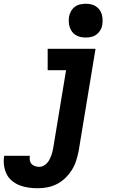

<svg xmlns="http://www.w3.org/2000/svg" viewBox="-97 -780 617 1023"><path d="M104 223Q79 223 54.5 219.5Q30 216 8 207.5Q-14 199 -32.5 184Q-51 169 -61.5 148Q-72 127 -75.5 102.5Q-79 78 -75 53V50H62V51Q60 63 62 74.5Q64 86 71.5 94Q79 102 90.5 105.5Q102 109 113 109Q124 109 134.5 103.5Q145 98 153 89.5Q161 81 166.5 70.5Q172 60 176 49.5Q180 39 182.5 28Q185 17 187 6L255 -406H157V-520H412L322 25Q317 50 309 75.5Q301 101 286.5 124.5Q272 148 251.5 168Q231 188 206.5 200.5Q182 213 156 218Q130 223 104 223ZM360 -580Q346 -580 332 -583Q318 -586 306 -593.5Q294 -601 286.5 -611.5Q279 -622 274.5 -635.5Q270 -649 269.5 -663Q269 -677 271 -692Q274 -707 281.5 -720.5Q289 -734 301.5 -743.5Q314 -753 329.5 -756.5Q345 -760 360 -760Q374 -760 388 -757Q402 -754 413.5 -746.5Q425 -739 433 -728.5Q441 -718 445 -704.5Q449 -691 449.5 -677Q450 -663 448 -648Q446 -633 438 -619.5Q430 -606 417.5 -596.5Q405 -587 390 -583.5Q375 -580 360 -580Z"/></svg>

Font: Iosevka Heavy
Style: Italic
Weight: 900
Italic angle: -9°
Monospace: yes
Designer: Belleve Invis
Foundry: Belleve Invis
Version: Version 32.5.0; ttfautohint (v1.8.4)